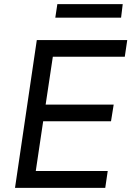

<svg xmlns="http://www.w3.org/2000/svg" viewBox="-20 -914 639 934"><path d="M53 0 159 -719H599L587 -638H237L202 -405H533L520 -324H190L154 -82H504L492 0ZM249 -828 259 -894H577L569 -828Z"/></svg>

Font: Nunitoga
Style: Medium Italic
Weight: 500
Italic angle: -9°
Designer: Vernon Adams
Foundry: Vernon Adams
Version: Version 1.0